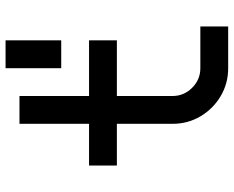

<svg xmlns="http://www.w3.org/2000/svg" viewBox="-95 -745 840 690"><g transform="rotate(-90 325.0 -400.0)"><path d="M525 -600H425V-800H525ZM75 -500H225V-750H325V-500H525V-400H325V-200Q325 -159 354.5 -129.5Q384 -100 425 -100H575V0H425Q370 0 324.5 -27Q279 -54 252 -99.5Q225 -145 225 -200V-400H75Z"/></g></svg>

Font: Monoikos Medium
Style: Regular
Weight: 500
Designer: Brian Krent
Version: Version 0.088